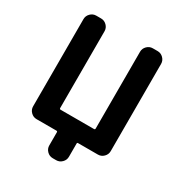

<svg xmlns="http://www.w3.org/2000/svg" viewBox="-203 -899 1111 1180"><g transform="rotate(30 352.0 -308.5)"><path d="M572.3 -754.9Q595.7 -754.9 612.8 -737.8Q629.9 -720.7 629.9 -697.3V-78.1Q629.9 -54.7 612.8 -37.6Q595.7 -20.5 572.3 -20.5H431.6Q424.8 -20.5 424.8 -13.7V80.1Q424.8 103.5 407.7 120.6Q390.6 137.7 367.2 137.7H342.8Q319.3 137.7 302.2 120.6Q285.2 103.5 285.2 80.1V-13.7Q285.2 -20.5 277.3 -20.5H136.7Q113.3 -20.5 96.2 -37.6Q79.1 -54.7 79.1 -78.1V-697.3Q79.1 -720.7 96.2 -737.8Q113.3 -754.9 136.7 -754.9H170.9Q194.3 -754.9 211.4 -737.8Q228.5 -720.7 228.5 -697.3V-152.3Q228.5 -144.5 236.3 -144.5H472.7Q480.5 -144.5 480.5 -152.3V-697.3Q480.5 -720.7 497.6 -737.8Q514.6 -754.9 538.1 -754.9Z"/></g></svg>

Font: Gen Jyuu Gothic P Bold
Style: Bold
Weight: 700
Designer: [Source Han Sans]
Ryoko NISHIZUKA  (kana & ideographs); Paul D. Hunt (Latin, Greek & Cyrillic); Wenlong ZHANG  (bopomofo
Version: Version 1.002.20150607